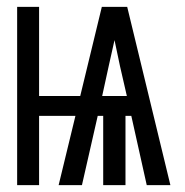

<svg xmlns="http://www.w3.org/2000/svg" viewBox="-20 -540 540 560"><path d="M30 0V-520H94V-260H214L277 -520H351L477 0H408L363 -202H346V0H281V-202H265L219 0H151L200 -202H94V0ZM278 -260H350L330 -347Q326 -366 322 -385Q318 -404 314 -423Q310 -404 305.5 -385Q301 -366 297 -347Z"/></svg>

Font: Iosevka Fixed
Style: Regular
Weight: 400
Monospace: yes
Designer: Belleve Invis
Foundry: Belleve Invis
Version: Version 33.2.4